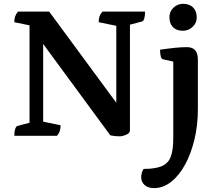

<svg xmlns="http://www.w3.org/2000/svg" viewBox="-20 -701 1124 991"><path d="M599.3 2.5Q583.9 2.5 570.9 1Q558 -0.5 549.4 -2.5L187.7 -494.6L202.8 -505.5V-42.2L194.9 -74.7L292.7 -54.6Q292.7 -38.9 288.9 -25.9Q285.2 -12.9 273.8 0H53.9Q53.9 -21.9 58.4 -35.4Q62.9 -48.9 69.9 -50.9L148.4 -71.8L132.4 -37.2V-596.1L151.2 -566.3L53.9 -586.4Q53.9 -603.1 57.9 -615.6Q61.9 -628.1 72.8 -641H234L622.3 -113.5L580.3 -100.2V-598.3L587.2 -566.3L489.4 -586.4Q489.4 -603.1 493.4 -615.6Q497.4 -628.1 508.9 -641H728.7Q728.7 -619.1 724.7 -605.6Q720.7 -592.1 712.7 -590.1L634.3 -569.2L650.7 -601.6V-27.7Q650.7 -17.6 640.7 -10.8Q630.7 -4 618.4 -0.8Q606.2 2.5 599.3 2.5ZM774.9 270Q745 270 726.9 254.5Q708.7 239 708.7 212.4Q708.7 203.7 711.9 191.7Q715 179.6 720.8 170.9Q781.1 170.9 814.5 156.9Q847.9 142.8 861.1 108.5Q874.3 74.3 874.3 13V-395.4L886.3 -380.4L821.6 -395Q806.2 -398.4 806.2 -444.5Q853.6 -451.3 885.1 -454.4Q916.5 -457.6 945 -457.6Q1001.3 -457.6 1001.3 -393.8V-137.4Q1001.3 -54.1 983.4 19.8Q965.6 93.7 934.7 149.8Q903.8 205.9 862.7 237.9Q821.7 270 774.9 270ZM924.2 -542.2Q890.3 -542.2 872.3 -561.3Q854.4 -580.4 854.4 -611.5Q854.4 -642.2 875.7 -661.7Q897.1 -681.3 924.2 -681.3Q958.5 -681.3 977 -662.1Q995.4 -643 995.4 -611.5Q995.4 -581.8 973.7 -562Q952.1 -542.2 924.2 -542.2Z"/></svg>

Font: Pitagon Serif
Style: Regular
Weight: 400
Designer: Travis Tran
Foundry: Pitagon
Version: Version 1.000;gftools[0.9.26]